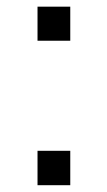

<svg xmlns="http://www.w3.org/2000/svg" viewBox="-20 -547 317 567"><path d="M90.8 -426.8Q90.8 -452.1 90.8 -527.3Q115.2 -527.3 187.5 -527.3Q187.5 -502.9 187.5 -426.8Q163.1 -426.8 90.8 -426.8ZM90.8 0Q90.8 -25.4 90.8 -101.6Q115.2 -101.6 187.5 -101.6Q187.5 -76.2 187.5 0Q163.1 0 90.8 0Z"/></svg>

Font: Noto Sans Hebrew DECATHLON 
Style: Regular
Weight: 400
Designer: Monotype Design team
Version: Version 1.03 uh